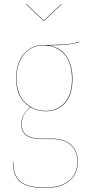

<svg xmlns="http://www.w3.org/2000/svg" viewBox="-20 -753 439 965"><path d="M288.1 -732.9 290 -731.9 201.2 -647.9H199.2L110.8 -731.9L112.8 -732.9L200.2 -649.9ZM378.9 -543.9 379.9 -542Q333 -524.9 223.1 -524.9Q284.2 -515.1 314.2 -470.2Q344.2 -425.3 344.2 -356Q344.2 -276.9 307.4 -235.4Q270.5 -193.8 209 -193.8Q168.5 -193.8 133.8 -213.9Q88.9 -179.2 88.9 -127.9Q88.9 -56.2 188 -56.2H243.2Q303.7 -56.2 337.4 -24.9Q371.1 6.3 371.1 59.1Q371.1 119.1 329.3 155.5Q287.6 191.9 207 191.9Q121.1 191.9 83 162.1Q44.9 132.3 44.9 60.1H46.9Q46.9 131.3 84.5 160.6Q122.1 189.9 207 189.9Q286.1 189.9 327.6 154.3Q369.1 118.7 369.1 59.1Q369.1 6.8 335.9 -23.7Q302.7 -54.2 243.2 -54.2H188Q86.9 -54.2 86.9 -127.9Q86.9 -177.2 131.8 -214.8Q61 -258.8 61 -356.9Q61 -435.5 99.4 -481.2Q137.7 -526.9 198.2 -526.9Q258.8 -526.9 295.9 -529.5Q333 -532.2 345.9 -534.9Q358.9 -537.6 378.9 -543.9ZM198.2 -524.9Q137.2 -524.9 100.1 -479Q63 -433.1 63 -356.9Q63 -318.4 75.2 -286.9Q87.4 -255.4 108.2 -235.8Q128.9 -216.3 154.8 -206.1Q180.7 -195.8 209 -195.8Q269 -195.8 305.4 -236.8Q341.8 -277.8 341.8 -356Q341.8 -400.9 329.6 -434.8Q317.4 -468.8 296.6 -487.8Q275.9 -506.8 251.2 -515.9Q226.6 -524.9 198.2 -524.9Z"/></svg>

Font: Fira Sans Compressed Two
Style: Regular
Weight: 100
Width: 1
Designer: Carrois Corporate & Edenspiekermann AG
Foundry: Carrois Corporate GbR & Edenspiekermann AG
Version: Version 4.203;PS 004.203;hotconv 1.0.88;makeotf.lib2.5.64775